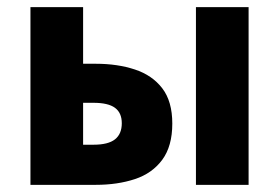

<svg xmlns="http://www.w3.org/2000/svg" viewBox="-20 -516 779 536"><path d="M65 0V-496H212V-338H248Q308 -338 356.5 -322Q405 -306 433 -269.5Q461 -233 461 -171Q461 -108 433 -70Q405 -32 356.5 -16Q308 0 248 0ZM212 -112H241Q282 -112 301 -127Q320 -142 320 -172Q320 -201 301 -215Q282 -229 241 -229H212ZM527 0V-496H674V0Z"/></svg>

Font: Source Sans 3
Style: Bold
Weight: 700
Designer: Paul D. Hunt
Foundry: Adobe
Version: Version 3.052;hotconv 1.1.0;makeotfexe 2.6.0